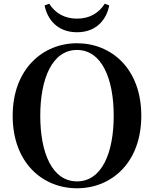

<svg xmlns="http://www.w3.org/2000/svg" viewBox="-20 -991 825 1030"><path d="M219 -962C234 -888 287 -818 393 -818C499 -818 552 -888 566 -962L542 -971C510 -921 461 -891 393 -891C326 -891 276 -921 244 -971ZM196 -370C196 -569 260 -723 393 -723C526 -723 590 -569 590 -370C590 -170 526 -18 393 -18C260 -18 196 -170 196 -370ZM393 -759C210 -759 48 -621 48 -370C48 -117 209 19 393 19C578 19 738 -118 738 -370C738 -623 577 -759 393 -759Z"/></svg>

Font: Noto Serif SC
Style: Bold
Weight: 700
Designer: Ryoko NISHIZUKA 西塚涼子 (kana & ideographs); Frank Grießhammer (Latin, Greek & Cyrillic); Wenlong ZHANG 张文龙 (bopomofo); San
Foundry: Adobe
Version: Version 2.001;hotconv 1.1.0;makeotfexe 2.6.0